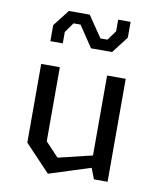

<svg xmlns="http://www.w3.org/2000/svg" viewBox="-89 -863 777 944"><g transform="rotate(10 300.0 -391.0)"><path d="M182 -514V-144L248 -74L418 -115V-514H511V0H443L422 -54L215 12L89 -121V-514ZM114 -632V-712L178 -794H282L354 -688H389L424 -736V-794H486V-715L422 -632H317L246 -738H211L176 -689V-632Z"/></g></svg>

Font: Moralerspace Krypton JPDOC
Style: Regular
Weight: 400
Version: v0.0.6; ttfautohint (v1.8.4.7-5d5b-dirty) -l 6 -r 45 -G 200 